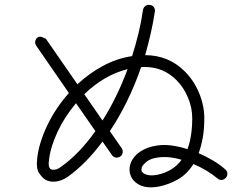

<svg xmlns="http://www.w3.org/2000/svg" viewBox="-20 -818 1040 811"><path d="M656 -31Q580 -15 543 -57Q531 -72 528 -91Q525 -110 532 -129Q543 -158 572 -177.5Q601 -197 642 -203Q671 -208 704.5 -203.5Q738 -199 772 -188Q792 -243 792 -319Q792 -363 774 -406Q756 -449 725 -480Q670 -535 592 -535Q588 -535 584 -535Q580 -535 576 -534Q524 -384 444 -264L494 -192Q500 -183 498 -172.5Q496 -162 488 -157Q479 -151 469 -152.5Q459 -154 453 -163L413 -220Q344 -127 266 -71Q241 -54 215.5 -51Q190 -48 170 -60Q159 -67 145.5 -86.5Q132 -106 137 -148Q144 -213 179 -287Q214 -361 271 -425L133 -625Q127 -634 129 -644Q131 -654 139 -660Q148 -666 161 -660Q174 -654 174 -654L307 -462Q355 -507 413.5 -539Q472 -571 538 -581Q553 -628 565 -677.5Q577 -727 584 -776Q586 -787 594.5 -793Q603 -799 613 -797Q624 -796 630 -787.5Q636 -779 634 -768Q627 -722 616.5 -676Q606 -630 593 -585Q692 -585 761 -516Q799 -478 821 -425Q843 -372 843 -319Q843 -273 836.5 -236.5Q830 -200 819 -171Q851 -157 880.5 -139.5Q910 -122 932 -102Q940 -95 940.5 -85Q941 -75 934 -67Q927 -59 917 -58Q907 -57 899 -64Q879 -81 852.5 -97Q826 -113 797 -125Q769 -81 731 -60Q693 -39 656 -31ZM195 -103Q201 -100 212.5 -101.5Q224 -103 237 -113Q314 -167 383 -264L301 -382Q253 -325 223 -261Q193 -197 187 -142Q182 -112 195 -103ZM413 -309Q444 -358 470.5 -412.5Q497 -467 519 -526Q467 -513 421 -485.5Q375 -458 336 -420ZM646 -80Q711 -94 747 -143Q721 -151 696 -153.5Q671 -156 649 -153Q617 -149 600.5 -136Q584 -123 579 -112Q578 -108 577.5 -101.5Q577 -95 582 -90Q588 -83 604 -79Q620 -75 646 -80Z"/></svg>

Font: Zen Kurenaido
Style: Regular
Weight: 400
Designer: Yoshimichi Ohira
Foundry: Positype
Version: Version 1.001